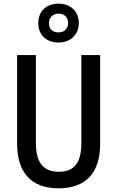

<svg xmlns="http://www.w3.org/2000/svg" viewBox="-20 -1013 637 1043"><path d="M298 -782C364 -782 408 -825 408 -889C408 -952 362 -993 298 -993C231 -993 188 -952 188 -887C188 -824 231 -782 298 -782ZM299 -837C264 -837 246 -857 246 -888C246 -918 268 -939 299 -939C330 -939 350 -918 350 -888C350 -857 329 -837 299 -837ZM524 -231V-714H422V-237C422 -128 383 -80 300 -80C218 -80 175 -126 175 -236V-714H73V-231C73 -74 152 10 298 10C448 10 524 -76 524 -231Z"/></svg>

Font: Noto Sans Sinhala Condensed Medium
Style: Regular
Weight: 500
Width: 3
Designer: Jelle Bosma - Monotype Design Team
Foundry: Monotype Imaging Inc.
Version: Version 2.006